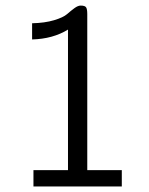

<svg xmlns="http://www.w3.org/2000/svg" viewBox="-20 -675 540 695"><path d="M96.2 -532.2V-590.8Q142.1 -591.8 175.5 -601.8Q209 -611.8 222.9 -624Q236.8 -636.2 249.5 -645.5Q262.2 -654.8 272 -654.8Q288.1 -654.8 292 -647.9Q295.9 -641.1 295.9 -624V-59.1H420.9V0H101.1V-59.1H226.1V-567.9Q171.4 -534.2 96.2 -532.2Z"/></svg>

Font: CMU Concrete
Style: Roman
Weight: 500
Version: Version 0.7.0